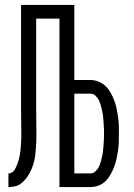

<svg xmlns="http://www.w3.org/2000/svg" viewBox="-20 -755 540 775"><path d="M14 0V-55Q22 -55 28.5 -59Q35 -63 39 -69.5Q43 -76 46 -83Q49 -90 51.5 -97Q54 -104 56 -111.5Q58 -119 59.5 -126.5Q61 -134 62 -141.5Q63 -149 63.5 -156.5Q64 -164 64.5 -172Q65 -180 65.5 -187.5Q66 -195 66 -202.5Q66 -210 66 -218Q66 -242 65.5 -266.5Q65 -291 65 -315V-735H280V-432H345Q362 -432 378 -425.5Q394 -419 406 -407.5Q418 -396 426.5 -381Q435 -366 441 -350Q447 -334 450.5 -317.5Q454 -301 456.5 -284Q459 -267 459.5 -250Q460 -233 460 -216Q460 -199 459.5 -182Q459 -165 456.5 -148Q454 -131 450.5 -114.5Q447 -98 441 -82Q435 -66 426.5 -51Q418 -36 406 -24Q394 -12 378 -6Q362 0 345 0H220V-680H126V-315Q126 -289 126.5 -263Q127 -237 127 -211Q127 -211 127 -211Q127 -211 127 -211Q127 -198 126.5 -184.5Q126 -171 125 -157.5Q124 -144 122.5 -131Q121 -118 118 -105Q115 -92 110 -79Q105 -66 98.5 -54.5Q92 -43 83.5 -32.5Q75 -22 64.5 -14Q54 -6 40.5 -3Q27 0 14 0ZM280 -55H345Q356 -55 365 -63Q374 -71 379 -81.5Q384 -92 387 -103Q390 -114 392.5 -125Q395 -136 396 -147.5Q397 -159 398 -170.5Q399 -182 399.5 -193.5Q400 -205 400 -216Q400 -227 399.5 -238.5Q399 -250 398 -261.5Q397 -273 396 -284.5Q395 -296 392.5 -307Q390 -318 387 -329Q384 -340 379 -350.5Q374 -361 365 -369Q356 -377 345 -377H280Z"/></svg>

Font: Iosevka SS04 Light
Style: Regular
Weight: 300
Monospace: yes
Designer: Belleve Invis
Foundry: Belleve Invis
Version: Version 19.0.0; ttfautohint (v1.8.4)